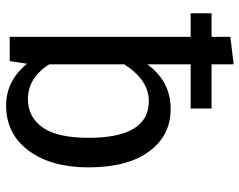

<svg xmlns="http://www.w3.org/2000/svg" viewBox="-100 -690 802 643"><g transform="rotate(90 301.5 -369.0)"><path d="M345 -539Q435 -539 488 -466.5Q541 -394 541 -264Q541 -139 485 -63.5Q429 12 334 12Q251 12 194 -58L185 0H104V-606H25V-676H104V-739L196 -750V-676H344V-606H196V-461Q253 -539 345 -539ZM312 -61Q373 -61 407.5 -110.5Q442 -160 442 -264Q442 -466 319 -466Q249 -466 196 -384V-132Q242 -61 312 -61Z"/></g></svg>

Font: Fira Sans
Style: Regular
Weight: 400
Designer: Carrois Corporate & Edenspiekermann AG
Foundry: Carrois Corporate GbR & Edenspiekermann AG
Version: Version 4.106;PS 004.106;hotconv 1.0.70;makeotf.lib2.5.58329